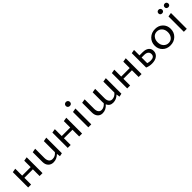

<svg xmlns="http://www.w3.org/2000/svg" viewBox="388 -2125 3620 3620"><g transform="rotate(-45 2198.0 -315.0)"><path d="M379 -409 457 -422V0H379V-179H152V0H74V-409L152 -422V-238H379Z M901 -409 980 -423V-7L915 7L905 -64Q837 5 749 5Q685 5 645 -36.5Q605 -78 605 -150V-409L684 -423V-177Q684 -118 709.5 -85.5Q735 -53 781 -53Q853 -53 901 -114Z M1434 -409 1512 -422V0H1434V-179H1207V0H1129V-409L1207 -422V-238H1434Z M1718 -530Q1693 -530 1677.5 -544.5Q1662 -559 1662 -583Q1662 -607 1677.5 -622Q1693 -637 1718 -637Q1741 -637 1756.5 -622Q1772 -607 1772 -583Q1772 -559 1757 -544.5Q1742 -530 1718 -530ZM1678 0V-409L1757 -423V0Z M2488 -409 2567 -422V-7L2502 7L2492 -62Q2426 5 2339 5Q2251 5 2217 -74Q2151 5 2058 5Q1997 5 1960 -36.5Q1923 -78 1923 -150V-409L2002 -422V-171Q2002 -115 2025 -84Q2048 -53 2090 -53Q2122 -53 2153 -70.5Q2184 -88 2205 -116Q2203 -138 2203 -150V-409L2282 -422V-171Q2282 -116 2305.5 -84.5Q2329 -53 2370 -53Q2437 -53 2488 -115Z M3020 -409 3098 -422V0H3020V-179H2793V0H2715V-409L2793 -422V-238H3020Z M3403 -277Q3481 -277 3525 -243Q3569 -209 3569 -148Q3569 -80 3517.5 -39.5Q3466 1 3377 1Q3305 1 3246 -26V-409L3319 -422V-277ZM3399 -57Q3498 -57 3498 -134Q3498 -175 3469.5 -197.5Q3441 -220 3389 -220H3319V-70Q3357 -57 3399 -57Z M3865 5Q3772 5 3711.5 -54Q3651 -113 3651 -202Q3651 -297 3715.5 -359.5Q3780 -422 3879 -422Q3971 -422 4031 -363Q4091 -304 4091 -214Q4091 -119 4027 -57Q3963 5 3865 5ZM3875 -52Q3936 -52 3972 -96.5Q4008 -141 4008 -206Q4008 -277 3968 -320.5Q3928 -364 3868 -364Q3807 -364 3771 -320Q3735 -276 3735 -211Q3735 -140 3775 -96Q3815 -52 3875 -52Z M4182 -534Q4159 -534 4145 -547Q4131 -560 4131 -582Q4131 -604 4145 -618Q4159 -632 4182 -632Q4204 -632 4218 -618Q4232 -604 4232 -582Q4232 -560 4218 -547Q4204 -534 4182 -534ZM4347 -534Q4324 -534 4310 -547Q4296 -560 4296 -582Q4296 -604 4310 -618Q4324 -632 4347 -632Q4369 -632 4382.5 -618Q4396 -604 4396 -582Q4396 -560 4382.5 -547Q4369 -534 4347 -534ZM4225 0V-409L4304 -423V0Z"/></g></svg>

Font: EauTestInfant Medium
Style: Regular
Weight: 500
Designer: Christian Thalmann (Catharsis Fonts)
Version: Version 0.001;PS 000.001;hotconv 1.0.88;makeotf.lib2.5.64775